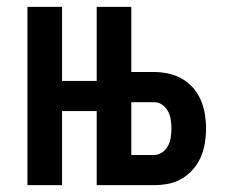

<svg xmlns="http://www.w3.org/2000/svg" viewBox="-20 -540 665 560"><path d="M262 0V-520H363V-330H429Q450 -330 471 -325.5Q492 -321 510.5 -310.5Q529 -300 543 -284Q557 -268 565.5 -248.5Q574 -229 577.5 -207.5Q581 -186 581 -165Q581 -144 577.5 -122.5Q574 -101 565.5 -81.5Q557 -62 543 -46Q529 -30 510.5 -19Q492 -8 471 -4Q450 0 429 0ZM429 -88Q442 -88 453 -95.5Q464 -103 470 -114.5Q476 -126 478 -139Q480 -152 480 -165Q480 -178 478 -191Q476 -204 470 -215.5Q464 -227 453 -234.5Q442 -242 429 -242H363V-88ZM60 0V-520H161V-304H313V-216H161V0Z"/></svg>

Font: Iosevka Custom Semibold
Style: Regular
Weight: 600
Designer: Belleve Invis
Foundry: Belleve Invis
Version: Version 27.0.2; ttfautohint (v1.8.4)